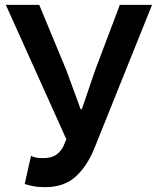

<svg xmlns="http://www.w3.org/2000/svg" viewBox="-20 -759 648 793"><path d="M167 14Q138 14 118 10Q98 6 82 1L108 -115Q117 -111 128 -108.5Q139 -106 159 -106Q189 -106 208.5 -117.5Q228 -129 241 -153L254 -184L4 -739H142L254 -469L313 -308H318L373 -469L475 -739H608L372 -152Q342 -75 293.5 -30.5Q245 14 167 14Z"/></svg>

Font: Noto Sans HK SemiBold
Style: Regular
Weight: 600
Version: Version 2.004-H2;hotconv 1.0.118;makeotfexe 2.5.65603